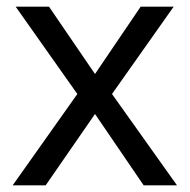

<svg xmlns="http://www.w3.org/2000/svg" viewBox="-20 -556 569 576"><path d="M212 -274 27 -536H127L265 -334L402 -536H501L316 -274L511 0H411L265 -214L117 0H18Z"/></svg>

Font: Noto Sans Tifinagh Tawellemmet
Style: Regular
Weight: 400
Designer: JamraPatel
Foundry: JamraPatel LLC
Version: Version 2.006; ttfautohint (v1.8.4.7-5d5b)